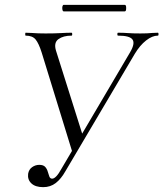

<svg xmlns="http://www.w3.org/2000/svg" viewBox="-20 -760 674 792"><path d="M158 12Q126 12 109.5 -3.5Q93 -19 96 -43Q99 -61 112.5 -70.5Q126 -80 142 -80Q159 -80 166.5 -71.5Q174 -63 177 -52Q180 -41 183.5 -32Q187 -23 195 -23Q203 -23 212.5 -33Q222 -43 233 -63L517 -545Q538 -581 526.5 -597Q515 -613 467 -613Q464 -613 464 -619Q464 -625 467 -625Q489 -625 508.5 -623.5Q528 -622 559 -622Q575 -622 586 -622.5Q597 -623 607 -624Q617 -625 631 -625Q634 -625 634 -619Q634 -613 631 -613Q608 -613 582.5 -593Q557 -573 536 -538L250 -54Q232 -22 210 -5Q188 12 158 12ZM281 -124 152 -543Q140 -581 127 -597Q114 -613 86 -613Q84 -613 84 -619Q84 -625 86 -625Q99 -625 111.5 -624Q124 -623 137.5 -622.5Q151 -622 168 -622Q206 -622 231 -623.5Q256 -625 275 -625Q278 -625 278 -619Q278 -613 275 -613Q241 -613 221 -598.5Q201 -584 211 -551L323 -196ZM243 -713Q239 -713 237.5 -720Q236 -727 237.5 -733.5Q239 -740 243 -740H494Q499 -740 500 -733.5Q501 -727 500 -720Q499 -713 494 -713Z"/></svg>

Font: Cormorant
Style: Italic
Weight: 400
Italic angle: -10°
Designer: Christian Thalmann (Catharsis Fonts)
Foundry: Catharsis Fonts
Version: Version 4.000